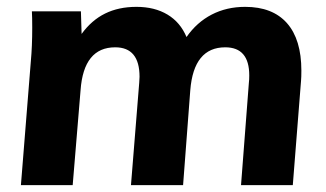

<svg xmlns="http://www.w3.org/2000/svg" viewBox="-20 -540 951 560"><path d="M859 -334Q859 -314 858 -304L834 0H683L706 -300Q707 -307 707 -320Q707 -402 637 -402Q545 -402 535 -277L514 0H362L386 -298L387 -316Q387 -402 316 -402Q224 -402 215 -277L192 0H41L70 -362Q74 -405 74 -459Q74 -491 73 -507H216L218 -441Q247 -481 286.5 -500.5Q326 -520 378 -520Q431 -520 468.5 -497.5Q506 -475 524 -432Q554 -475 597.5 -497.5Q641 -520 695 -520Q775 -520 817 -472.5Q859 -425 859 -334Z"/></svg>

Font: Muli ExtraBold
Style: Italic
Weight: 800
Italic angle: -4.541°
Designer: Vernon Adams
Foundry: Vernon Adams
Version: Version 2.000